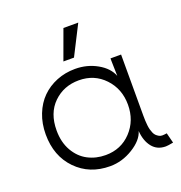

<svg xmlns="http://www.w3.org/2000/svg" viewBox="-126 -792 863 915"><g transform="rotate(-20 305.0 -334.5)"><path d="M277.8 -44.9Q356 -44.9 407.5 -99.6Q459 -154.3 459 -234.9Q459 -314.9 407.5 -369.4Q356 -423.8 277.8 -423.8Q201.2 -423.8 149.2 -373.3Q97.2 -322.8 97.2 -234.9Q97.2 -175.3 122.3 -131.3Q147.5 -87.4 188 -66.2Q228.5 -44.9 277.8 -44.9ZM42 -234.9Q42 -290 60.3 -336.4Q78.6 -382.8 110.4 -414.3Q142.1 -445.8 185.8 -463.4Q229.5 -481 279.8 -481Q340.8 -481 391.1 -452.6Q441.4 -424.3 458 -380.9L456.1 -458V-470.2H509.8V-161.1Q509.8 -147 510.3 -135.5Q510.7 -124 512.2 -111.1Q513.7 -98.1 516.1 -88.9Q518.6 -79.6 522.7 -70.1Q526.9 -60.5 532.5 -55.2Q538.1 -49.8 545.9 -45.2Q553.7 -40.5 563.5 -40.8Q573.2 -41 585.9 -43L599.1 8.8Q571.3 14.2 561 14.2Q517.6 14.2 492.7 -16.8Q467.8 -47.9 463.9 -99.1Q451.7 -56.2 396.2 -22Q340.8 12.2 279.8 12.2Q175.8 12.2 108.9 -56.4Q42 -125 42 -234.9ZM240.2 -533.2 294.9 -683.1H370.1L293.9 -533.2Z"/></g></svg>

Font: Kreadon Light
Style: Regular
Weight: 300
Designer: kohakuno
Foundry: StudioGnu
Version: Version 1.000;Glyphs 3.1.2 (3151)